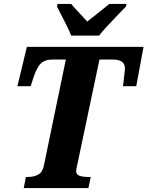

<svg xmlns="http://www.w3.org/2000/svg" viewBox="-20 -951 746 971"><path d="M111 -56H119Q152 -56 173.5 -68Q195 -80 202 -114L313 -650H247Q206 -650 185.5 -629Q165 -608 149 -558L135 -515H68L116 -714H706L669 -515H602Q603 -521 606 -547.5Q609 -574 612 -602Q612 -627 597 -638.5Q582 -650 548 -650H483L371 -119Q369 -110 367 -100.5Q365 -91 365 -87Q365 -68 382 -62Q399 -56 432 -56H439L427 0H100ZM268 -918 271 -931H340Q350 -918 389 -877L421 -842Q450 -864 533 -931H620L617 -918Q608 -908 585 -885Q507 -805 481 -771H340Q327 -806 268 -918Z"/></svg>

Font: Noto Serif NarrowExtraBold
Style: Italic
Weight: 800
Width: 4
Italic angle: -12°
Designer: Monotype Design Team
Foundry: Monotype Imaging Inc.
Version: Version 1.001